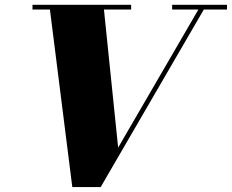

<svg xmlns="http://www.w3.org/2000/svg" viewBox="-20 -770 964 798"><path d="M280.5 7.5 185 -750H410L471 -156.5L816 -750H838.5L398.5 7.5ZM115 -730.5V-750H525V-730.5ZM695.5 -730.5V-750H923.5V-730.5Z"/></svg>

Font: Bodoni Moda 11pt Black
Style: Italic
Weight: 900
Italic angle: -13°
Designer: Owen Earl
Foundry: indestructible type
Version: Version 2.004